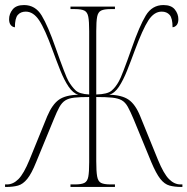

<svg xmlns="http://www.w3.org/2000/svg" viewBox="-20 -740 742 760"><path d="M0 0V-10H8Q32 -10 53 -31Q74 -52 97 -108L167 -280Q187 -327 213.5 -345.5Q240 -364 290 -365Q269 -371 251.5 -397Q234 -423 219 -460.5Q204 -498 189 -539Q158 -625 135 -659.5Q112 -694 82 -694Q62 -694 50.5 -681Q39 -668 39 -632Q29 -633 22.5 -641Q16 -649 16 -664Q16 -685 30 -702.5Q44 -720 75 -720Q120 -720 145 -678.5Q170 -637 200 -551Q219 -497 232.5 -462Q246 -427 251 -419Q264 -397 279 -382.5Q294 -368 333 -366V-617Q333 -655 329.5 -673.5Q326 -692 314 -698Q302 -704 277 -704H259V-714H435V-704H417Q392 -704 380 -698Q368 -692 364.5 -673.5Q361 -655 361 -617V-366Q405 -367 421.5 -381Q438 -395 451 -419Q456 -427 469.5 -462Q483 -497 502 -551Q532 -637 557 -678.5Q582 -720 627 -720Q658 -720 672 -702.5Q686 -685 686 -664Q686 -649 679.5 -641Q673 -633 663 -632Q663 -668 651.5 -681Q640 -694 620 -694Q590 -694 567.5 -659.5Q545 -625 513 -539Q498 -498 483 -460.5Q468 -423 451 -397Q434 -371 412 -365Q462 -364 489 -345.5Q516 -327 535 -280L605 -108Q628 -52 649 -31Q670 -10 694 -10H702V0H698Q671 0 651 -5.5Q631 -11 614.5 -32Q598 -53 579 -98L509 -268Q496 -299 486 -317Q476 -335 462 -343Q448 -351 424 -353.5Q400 -356 361 -356V-102Q361 -62 364.5 -42Q368 -22 380 -16Q392 -10 417 -10H435V0H259V-10H277Q302 -10 314 -16Q326 -22 329.5 -40.5Q333 -59 333 -98V-356Q296 -356 274 -353.5Q252 -351 238.5 -342.5Q225 -334 215 -316Q205 -298 193 -268L123 -98Q105 -53 88 -32Q71 -11 51.5 -5.5Q32 0 4 0Z"/></svg>

Font: Noto Serif Display ExtraCondensed Thin
Style: Regular
Weight: 100
Width: 2
Designer: Monotype Design Team
Foundry: Monotype Imaging Inc.
Version: Version 2.009